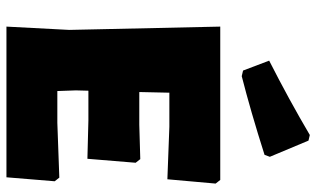

<svg xmlns="http://www.w3.org/2000/svg" viewBox="-208 -750 958 581"><g transform="rotate(90 270.5 -459.0)"><path d="M388 -918 405 -914 454 -797 448 -781Q316 -739 210 -712L193 -716L163 -795Q281 -855 388 -918ZM517 -160 528 -146 516 0H60L70 -190L60 -647H524L535 -633L522 -487L363 -493H260L258 -402H357L461 -405L472 -391L460 -245L344 -248H254L253 -210L255 -154H351Z"/></g></svg>

Font: Alegreya Sans SC Black
Style: Regular
Weight: 900
Designer: Juan Pablo del Peral
Foundry: Huerta Tipografica
Version: Version 2.007